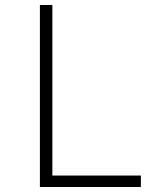

<svg xmlns="http://www.w3.org/2000/svg" viewBox="-20 -750 640 770"><path d="M140 0V-730H190V-46H545V0Z"/></svg>

Font: Tiny Thin
Style: Regular
Weight: 100
Monospace: yes
Designer: Philipp Nurullin, Konstantin Bulenkov
Foundry: JetBrains
Version: Version 2.251; ttfautohint (v1.8.4.7-5d5b)